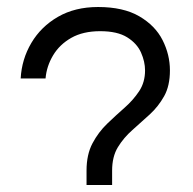

<svg xmlns="http://www.w3.org/2000/svg" viewBox="-20 -528 550 548"><path d="M260 -508Q332 -508 377.5 -481.5Q423 -455 444 -413.5Q465 -372 465 -327Q465 -283 448.5 -253.5Q432 -224 407.5 -201.5Q383 -179 358 -157Q333 -135 316.5 -108Q300 -81 300 -41V0H227V-41Q227 -87 244 -119Q261 -151 286 -175Q311 -199 335.5 -220.5Q360 -242 377 -267.5Q394 -293 394 -327Q394 -352 382.5 -378Q371 -404 343 -421.5Q315 -439 266 -439Q217 -439 183.5 -420Q150 -401 131.5 -370Q113 -339 110 -304H39Q42 -359 69.5 -405.5Q97 -452 145.5 -480Q194 -508 260 -508Z"/></svg>

Font: Questrial
Style: Regular
Weight: 400
Designer: Joe Prince, Laura Meseguer
Foundry: Joe Prince, Laura Meseguer
Version: Version 2.000; ttfautohint (v1.8.3)